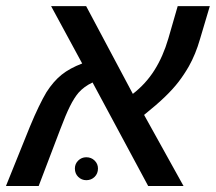

<svg xmlns="http://www.w3.org/2000/svg" viewBox="-38 -622 722 642"><path d="M163.6 -189.9 91.3 0H-18.1L61.5 -197.3Q77.6 -236.3 91.6 -265.1Q105.5 -293.9 117.2 -313.5Q140.6 -350.1 168 -372.1Q195.3 -394 236.8 -409.7L132.8 -601.6H250L406.2 -308.1Q449.7 -341.8 478.5 -387.5Q507.3 -433.1 524.9 -493.2L556.2 -601.6H663.6L630.9 -491.7Q616.2 -440.4 593.3 -399.9Q577.6 -372.6 559.1 -348.4Q540.5 -324.2 513.2 -297.9Q485.8 -271.5 443.8 -237.8L575.7 0H457.5L271.5 -346.2Q243.2 -333 224.6 -312Q210 -294.9 195.8 -266.4Q181.6 -237.8 163.6 -189.9ZM212.4 -58.6Q212.4 -74.2 223.6 -85.2Q234.9 -96.2 250.5 -96.2Q267.1 -96.2 278.3 -85.2Q289.6 -74.2 289.6 -58.6Q289.6 -41.5 278.3 -30.5Q267.1 -19.5 250.5 -19.5Q234.9 -19.5 223.6 -30.5Q212.4 -41.5 212.4 -58.6Z"/></svg>

Font: Arimo Medium
Style: Italic
Weight: 500
Italic angle: -12°
Designer: Steve Matteson
Foundry: Monotype Imaging Inc.
Version: Version 1.33